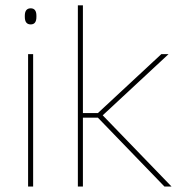

<svg xmlns="http://www.w3.org/2000/svg" viewBox="-20 -684 678 704"><path d="M83 0V-485.5H101.5V0ZM92.5 -594.5Q82 -594.5 76.5 -601.2Q71 -608 71 -622V-626.5Q71 -640 76.5 -646.8Q82 -653.5 92.5 -653.5Q103 -653.5 108.2 -646.8Q113.5 -640 113.5 -626.5V-622Q113.5 -608 108.2 -601.2Q103 -594.5 92.5 -594.5Z M583 0 339 -252.5H277.5V-269.5H339L571.5 -485.5H598L350.5 -255.5V-267.5L609 0ZM265.5 0V-664.5H284V0Z"/></svg>

Font: Anek Telugu Medium Thin
Style: Regular
Weight: 250
Version: Version 1.003